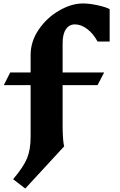

<svg xmlns="http://www.w3.org/2000/svg" viewBox="-20 -826 692 1110"><path d="M342 -576V-407H582L544 -334H342V-99Q342 -59 344.5 -25.5Q347 8 351 20L126 264L56 210Q116 139 136.5 89Q157 39 157 -35V-334H2L39 -407H157V-508Q157 -587 204.5 -656Q252 -725 323 -765.5Q394 -806 459 -806Q497 -806 545 -795.5Q593 -785 614 -773V-586H544Q519 -632 484 -658.5Q449 -685 413 -685Q380 -685 361 -657Q342 -629 342 -576Z"/></svg>

Font: Inknut Antiqua ExtraBold
Style: Regular
Weight: 800
Designer: Claus Eggers Sørensen
Foundry: Claus Eggers Sørensen
Version: Version 1.003; ttfautohint (v1.8.2) -l 8 -r 50 -G 200 -x 14 